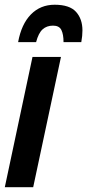

<svg xmlns="http://www.w3.org/2000/svg" viewBox="-26 -783 365 803"><path d="M-5.9 0 109.9 -544.9H229L112.8 0ZM49.8 -606.9Q63.5 -682.1 103.3 -722.7Q143.1 -763.2 202.6 -763.2Q265.1 -763.2 292 -733.4Q318.8 -703.6 318.8 -655.8Q318.8 -645 317.6 -632.3Q316.4 -619.6 314 -606.9H239.7Q239.7 -639.2 230.7 -657.5Q221.7 -675.8 195.8 -675.8Q169.4 -675.8 152.1 -660.2Q134.8 -644.5 125 -606.9Z"/></svg>

Font: Open Sans Condensed
Style: Bold Italic
Weight: 700
Width: 3
Italic angle: -12°
Designer: Monotype Design Team
Foundry: Monotype Imaging Inc.
Version: Version 3.003; ttfautohint (v1.8.4)